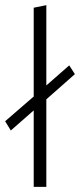

<svg xmlns="http://www.w3.org/2000/svg" viewBox="-20 -726 311 746"><path d="M271 -438 160 -340V0H111V-297L22 -219L0 -255L111 -351V-696L160 -706V-394L249 -472Z"/></svg>

Font: Palanquin Thin
Style: Regular
Weight: 250
Designer: Pria Ravichandran
Version: Version 1.001